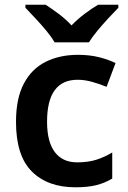

<svg xmlns="http://www.w3.org/2000/svg" viewBox="-20 -786 543 816"><path d="M300 10Q183 10 115.5 -57Q48 -124 48 -268Q48 -368 81.5 -431Q115 -494 174.5 -523.5Q234 -553 311 -553Q362 -553 402.5 -542.5Q443 -532 471 -518L433 -417Q401 -430 370 -438.5Q339 -447 310 -447Q180 -447 180 -269Q180 -183 213 -139.5Q246 -96 308 -96Q354 -96 389 -107Q424 -118 457 -138V-27Q425 -8 389 1Q353 10 300 10ZM212 -606Q199 -629 176.5 -656Q154 -683 130 -708.5Q106 -734 88 -753V-766H174Q200 -749 229.5 -727Q259 -705 284 -678Q310 -705 340 -727.5Q370 -750 397 -766H483V-753Q465 -735 441 -709Q417 -683 394.5 -656Q372 -629 358 -606Z"/></svg>

Font: Noto Sans Sora Sompeng Semi
Style: Bold
Weight: 700
Designer: Monotype Design Team. David Williams.
Foundry: Monotype Imaging Inc.
Version: Version 2.101; ttfautohint (v1.8.4.7-5d5b)